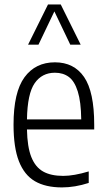

<svg xmlns="http://www.w3.org/2000/svg" viewBox="-20 -828 476 858"><path d="M401 -249.5H100.5Q102 -171.5 120 -126.2Q138 -81 172.8 -61.5Q207.5 -42 262.5 -42Q310 -42 376.5 -62V-10.5Q314.5 9.5 257 9.5Q183.5 9.5 136 -18.2Q88.5 -46 64.5 -107.5Q40.5 -169 40.5 -271Q40.5 -416 89.5 -482.8Q138.5 -549.5 225.5 -549.5Q310.5 -549.5 355.8 -483.8Q401 -418 401 -270.5ZM100.5 -294.5H343Q342 -373.5 327.5 -419.5Q313 -465.5 287.5 -484.2Q262 -503 225.5 -503Q167.5 -503 135 -456.2Q102.5 -409.5 100.5 -294.5ZM340.5 -628.5H294L223 -777L152 -628.5H105.5L194.5 -808H251.5Z"/></svg>

Font: Encode Sans Condensed Light
Style: Regular
Weight: 300
Width: 3
Designer: Multiple Designers
Foundry: Impallari Type
Version: Version 2.000